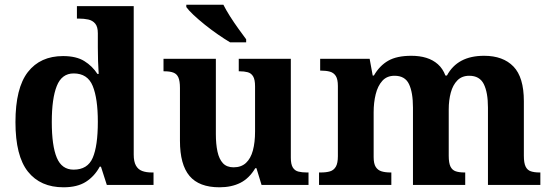

<svg xmlns="http://www.w3.org/2000/svg" viewBox="-20 -786 2342 816"><path d="M249.7 10Q151.9 10 98.8 -56.5Q45.7 -123 45.7 -267Q45.7 -412 98.5 -479.9Q151.3 -547.7 248 -547.7Q304.2 -547.7 338.4 -526.4Q372.6 -505.1 394 -471.9H399.4Q397.6 -495.8 396.7 -526.6Q395.8 -557.3 395.8 -584.2V-644.8Q395.8 -672.5 384.5 -685.8Q373.3 -699.1 355.1 -703.1Q336.9 -707 314.9 -707H306.9V-760H548.3V-129.1Q548.3 -99 557.8 -82.2Q567.3 -65.5 584.3 -59.3Q601.4 -53 624.5 -53H632.5V0H434L409 -77.8H403.9Q381.9 -37 345.3 -13.5Q308.7 10 249.7 10ZM292.8 -65Q352.3 -65 374 -115.2Q395.8 -165.4 395.8 -268.7Q395.8 -367.5 374 -420.7Q352.3 -473.9 293 -473.9Q242.6 -473.9 221.4 -420.7Q200.1 -367.5 200.1 -267.7Q200.1 -166.4 221.4 -115.7Q242.6 -65 292.8 -65Z M912.7 10Q826.2 10 785.5 -38.2Q744.8 -86.5 744.8 -187.7V-412.1Q744.8 -441.5 738.2 -456.6Q731.7 -471.7 717.2 -477.3Q702.8 -483 678.5 -483H674.9V-536H897.4V-215.9Q897.4 -173.5 904.3 -141.7Q911.2 -109.8 927.5 -92.3Q943.8 -74.9 972.8 -74.9Q1005.2 -74.9 1025.4 -93.6Q1045.6 -112.4 1054.8 -146.6Q1064 -180.8 1064 -227V-419.1Q1064 -448.2 1055.6 -461.7Q1047.2 -475.3 1032.5 -479.1Q1017.8 -483 998.3 -483H994.7V-536H1216V-116Q1216 -87.5 1224.6 -73.9Q1233.2 -60.3 1248.5 -56.7Q1263.8 -53 1282.9 -53H1291.2V0H1091.6L1069.9 -71.1H1064.9Q1039.1 -27.9 1001.6 -9Q964 10 912.7 10ZM958 -606Q934.5 -620 906.3 -639.5Q878.1 -659 850.6 -681Q823.2 -703 802 -723Q780.8 -743 771.8 -756V-766H929.3Q940.3 -744 957.4 -717Q974.5 -690 993.3 -664Q1012.2 -638 1026.2 -619V-606Z M1335.9 0V-53H1343.7Q1366.7 -53 1382.5 -57.7Q1398.3 -62.4 1407.2 -77.4Q1416 -92.3 1416 -122.1V-420.8Q1416 -449 1407.2 -463Q1398.3 -476.9 1382.3 -481.4Q1366.2 -485.9 1344.2 -485.9H1340.7V-536H1551L1564 -464.9H1569Q1593.2 -506.9 1629.9 -527.9Q1666.5 -548.9 1728.1 -548.9Q1763.6 -548.9 1791.8 -540.2Q1820 -531.5 1840.9 -513.1Q1861.7 -494.8 1873.1 -464.9H1879.4Q1901.9 -506.9 1941.2 -527.9Q1980.5 -548.9 2037.6 -548.9Q2118 -548.9 2162.2 -503.3Q2206.4 -457.6 2206.4 -355.8V-123.9Q2206.4 -93.4 2213.8 -78.2Q2221.1 -63 2236 -58Q2250.9 -53 2272.9 -53H2276.5V0H2053.8V-328.8Q2053.8 -393.2 2036.1 -428.6Q2018.4 -464 1974.3 -464Q1943.2 -464 1923.9 -444.4Q1904.6 -424.8 1895.8 -392.2Q1887.1 -359.7 1887.1 -320.8V-123.9Q1887.1 -93.4 1894.5 -78.2Q1901.9 -63 1916.8 -58Q1931.6 -53 1953.6 -53H1957.2V0H1735.1V-328.8Q1735.1 -393.2 1718.2 -428.6Q1701.4 -464 1656.8 -464Q1624.2 -464 1604.8 -442.4Q1585.4 -420.8 1576.7 -385.5Q1568 -350.2 1568 -309V-118.3Q1568 -90.4 1576.9 -76.5Q1585.8 -62.6 1601.7 -57.8Q1617.6 -53 1639.6 -53H1643.2V0Z"/></svg>

Font: Noto Serif Gurmukhi
Style: Regular
Weight: 400
Designer: Vaibhav Singh and the Monotype Design Team
Foundry: Monotype Imaging Inc.
Version: Version 2.003